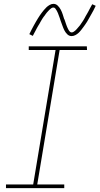

<svg xmlns="http://www.w3.org/2000/svg" viewBox="-20 -975 516 995"><path d="M11 0H313V-19H173L289 -716H431L430 -735H129V-716H268L152 -19H11ZM351 -788Q361 -788 370.5 -793Q380 -798 387 -804.5Q394 -811 401 -820Q408 -829 412 -834.5Q416 -840 421 -847Q426 -854 431 -862Q436 -870 441 -879.5Q446 -889 452 -899Q458 -909 464 -920.5Q470 -932 476 -945L458 -953Q454 -946 450.5 -939.5Q447 -933 443.5 -926.5Q440 -920 437 -914Q434 -908 430.5 -902.5Q427 -897 424 -891.5Q421 -886 418.5 -881Q416 -876 413 -871.5Q410 -867 407.5 -863Q405 -859 402 -855Q399 -851 397 -847.5Q395 -844 392.5 -841.5Q390 -839 386 -834Q382 -829 377.5 -824Q373 -819 370 -816.5Q367 -814 362 -810.5Q357 -807 351 -807Q346 -807 342 -811Q338 -815 335 -820.5Q332 -826 330 -830.5Q328 -835 326 -840Q324 -845 322 -851Q320 -857 318 -863Q316 -869 314 -875H313Q309 -888 305 -900.5Q301 -913 295 -924.5Q289 -936 279.5 -945.5Q270 -955 257 -955Q247 -955 237.5 -949.5Q228 -944 221.5 -938Q215 -932 207.5 -923Q200 -914 196 -908.5Q192 -903 187 -896Q182 -889 177 -880.5Q172 -872 166.5 -863Q161 -854 155.5 -843.5Q150 -833 144 -822Q138 -811 132 -798L150 -789Q154 -797 157.5 -803.5Q161 -810 164.5 -816.5Q168 -823 171 -829Q174 -835 177.5 -840.5Q181 -846 184 -851Q187 -856 189.5 -861Q192 -866 195 -870.5Q198 -875 200.5 -879.5Q203 -884 206 -887.5Q209 -891 211.5 -894.5Q214 -898 216 -901Q218 -904 222 -909Q226 -914 230.5 -918.5Q235 -923 238 -926Q241 -929 246 -932.5Q251 -936 257 -936Q263 -936 267 -930.5Q271 -925 274.5 -919Q278 -913 280 -907.5Q282 -902 284.5 -895.5Q287 -889 289.5 -882Q292 -875 294 -868Q299 -855 303.5 -842Q308 -829 313.5 -818Q319 -807 328.5 -797.5Q338 -788 351 -788Z"/></svg>

Font: Iosevka Sparkle Thin Oblique
Style: Regular
Weight: 100
Italic angle: -9°
Designer: Belleve Invis
Foundry: Belleve Invis
Version: Version 4.5.0; ttfautohint (v1.8.3)